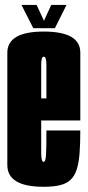

<svg xmlns="http://www.w3.org/2000/svg" viewBox="-20 -730 346 755"><path d="M151.4 4.5Q8.8 4.5 8.8 -81.2Q8.8 -167 8.8 -298.8Q8.8 -439.1 8.8 -522.5Q8.8 -605.9 152.2 -605.9Q295.8 -605.9 295.8 -523.1Q295.8 -440.4 295.8 -302.5Q295.8 -278 295.8 -256.2H130.5V-343.1H171L162.5 -331.2Q162.5 -442.4 162.5 -474.8Q162.5 -507.1 152.2 -507.1Q142 -507.1 142 -474.8Q142 -442.4 142 -302.8Q142 -165.2 142 -129.4Q142 -93.5 151.4 -93.5ZM151.4 -93.5Q155.4 -93.5 157.6 -99.7Q159.9 -105.9 160.9 -120.1Q161.9 -134.2 162.2 -158.1Q162.5 -182 162.5 -216.9H295.8Q295.8 -164.4 292.8 -126.6Q289.9 -88.9 281.6 -63.4Q273.4 -38 257.6 -23.1Q241.8 -8.1 215.7 -1.8Q189.6 4.5 151.4 4.5L144.2 -40.2ZM111 -619 64.5 -710.5H124L152.8 -648.2L181.5 -710.5H241.5L195.8 -619Z"/></svg>

Font: Anybody UltraCondensed Thin
Style: Regular
Weight: 100
Width: 1
Designer: Tyler Finck
Foundry: Etcetera Type Company
Version: Version 1.110